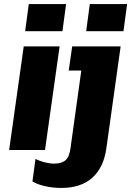

<svg xmlns="http://www.w3.org/2000/svg" viewBox="-20 -740 647 947"><path d="M25 0 97 -511H274L202 0ZM104 -586 122 -720H306L288 -586ZM283 187Q241 187 203 178.5Q165 170 140 155L155 44Q175 54 200 60.5Q225 67 246 67Q285 67 304 49.5Q323 32 328 -11L381 -392H319L336 -511H575L505 -11Q492 86 435.5 136.5Q379 187 283 187ZM405 -586 423 -720H607L589 -586Z"/></svg>

Font: Chivo Mono Medium ExtraBold
Style: Italic
Weight: 800
Italic angle: -8.05°
Monospace: yes
Version: Version 1.008